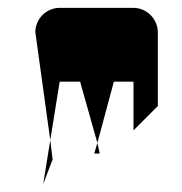

<svg xmlns="http://www.w3.org/2000/svg" viewBox="-20 -766 464 489"><path d="M70 -684C70 -718 98 -746 132 -746H320C354 -746 382 -717 382 -684V-496L320 -434V-558H270L228 -402L184 -558H132L108 -409ZM90 -297 114 -360 108 -409ZM220 -375H234L228 -402Z"/></svg>

Font: bitstorm
Style: ultext
Weight: 400
Version: Version 0.2